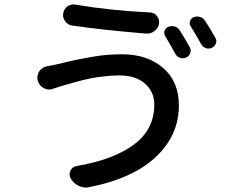

<svg xmlns="http://www.w3.org/2000/svg" viewBox="-20 -803 1040 861"><path d="M721.7 -639.6Q713.9 -651.4 717.8 -664.6Q721.7 -677.7 734.4 -682.6Q749 -688.5 763.7 -684.1Q778.3 -679.7 786.1 -667Q809.6 -629.9 831.1 -590.8Q837.9 -578.1 833 -564.5Q828.1 -550.8 814.5 -544.9Q800.8 -539.1 786.6 -543.9Q772.5 -548.8 765.6 -562.5Q742.2 -605.5 721.7 -639.6ZM835.9 -683.6Q828.1 -694.3 832 -707.5Q835.9 -720.7 847.7 -725.6Q862.3 -731.4 877 -727.1Q891.6 -722.7 899.4 -710Q922.9 -674.8 945.3 -633.8Q950.2 -627 950.2 -618.2Q950.2 -613.3 948.2 -608.4Q943.4 -594.7 930.7 -588.9Q917 -582 902.8 -587.4Q888.7 -592.8 881.8 -605.5Q857.4 -649.4 835.9 -683.6ZM671.9 -334Q671.9 -391.6 629.9 -428.2Q587.9 -464.8 515.6 -464.8Q489.3 -464.8 460.4 -461.9Q431.6 -459 411.6 -456.1Q391.6 -453.1 362.3 -446.3Q333 -439.5 321.3 -436Q309.6 -432.6 282.2 -424.8Q254.9 -417 252 -416Q238.3 -412.1 218.8 -405.3Q210 -401.4 200.2 -401.4Q187.5 -401.4 175.8 -408.2Q155.3 -418.9 149.4 -441.4Q147.5 -448.2 147.5 -455.1Q147.5 -469.7 156.2 -483.4Q168.9 -502 191.4 -505.9Q212.9 -509.8 231.4 -513.7Q235.4 -514.6 276.4 -524.4Q317.4 -534.2 336.4 -537.6Q355.5 -541 392.6 -547.9Q429.7 -554.7 462.4 -557.1Q495.1 -559.6 527.3 -559.6Q640.6 -559.6 711.4 -498.5Q782.2 -437.5 782.2 -330.1Q782.2 -234.4 730 -158.7Q677.7 -83 589.4 -35.2Q501 12.7 379.9 36.1Q372.1 38.1 365.2 38.1Q348.6 38.1 333 30.3Q309.6 19.5 296.9 -2.9Q292 -11.7 292 -21.5Q292 -29.3 295.9 -38.1Q304.7 -55.7 324.2 -58.6Q489.3 -86.9 580.6 -154.8Q671.9 -222.7 671.9 -334ZM303.7 -688.5Q284.2 -691.4 272.5 -707Q262.7 -720.7 262.7 -735.4Q262.7 -739.3 263.7 -743.2Q266.6 -762.7 282.2 -774.4Q294.9 -783.2 309.6 -783.2Q313.5 -783.2 318.4 -782.2Q473.6 -755.9 652.3 -747.1Q671.9 -747.1 683.6 -731.4Q693.4 -719.7 693.4 -705.1Q693.4 -701.2 693.4 -697.3Q689.5 -676.8 672.9 -664.1Q658.2 -652.3 640.6 -652.3Q638.7 -652.3 635.7 -652.3Q435.5 -668.9 303.7 -688.5Z"/></svg>

Font: Gen Jyuu GothicX Medium
Style: Regular
Weight: 500
Designer: Ryoko NISHIZUKA (kana &amp; ideographs); Paul D. Hunt (Latin, Greek &amp; Cyrillic); Wenlong ZHANG (bopomofo); Sandoll C
Version: Version 1.058.20140828